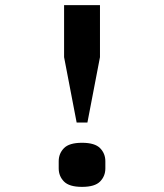

<svg xmlns="http://www.w3.org/2000/svg" viewBox="-20 -718 640 749"><path d="M279 -240 230 -495V-698H370V-495L321 -240ZM300 11Q250 11 229.5 -10Q209 -31 209 -61V-89Q209 -119 229.5 -140Q250 -161 300 -161Q350 -161 370.5 -140Q391 -119 391 -89V-61Q391 -31 370.5 -10Q350 11 300 11Z"/></svg>

Font: IBM Plex Mono SmBld
Style: Regular
Weight: 600
Monospace: yes
Designer: Mike Abbink, Paul van der Laan, Pieter van Rosmalen
Foundry: Bold Monday
Version: Version 2.3